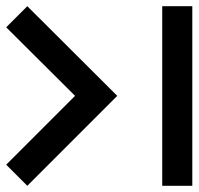

<svg xmlns="http://www.w3.org/2000/svg" viewBox="-20 -665 640 619"><path d="M0 -577 222 -356 0 -134 68 -66 358 -356 68 -645ZM503 -645H600V-66H503Z"/></svg>

Font: SauceCodePro Nerd Font Mono
Style: Regular
Weight: 500
Monospace: yes
Designer: Paul D. Hunt, Teo Tuominen
Foundry: Adobe Systems Incorporated
Version: Version 2.030;PS 1.000;hotconv 16.6.51;makeotf.lib2.5.65220;